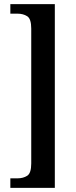

<svg xmlns="http://www.w3.org/2000/svg" viewBox="-20 -780 366 928"><path d="M30 128V82H64Q92 82 111.5 69.5Q131 57 131 10V-642Q131 -689 111.5 -701.5Q92 -714 64 -714H30V-760H245V128Z"/></svg>

Font: Noto Serif Khmer ExtraCondensed SemiBold
Style: Regular
Weight: 600
Width: 2
Designer: Danh Hong and the Monotype Design Team
Foundry: Monotype Imaging Inc.
Version: Version 2.004; ttfautohint (v1.8.4.7-5d5b)